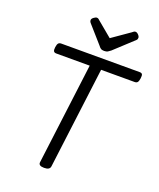

<svg xmlns="http://www.w3.org/2000/svg" viewBox="-201 -1259 1151 1393"><g transform="rotate(20 375.0 -562.5)"><path d="M312 15Q268 15 271 -13L370 -795H112Q97 -795 91.5 -804Q86 -813 89 -835Q92 -858 99.5 -866.5Q107 -875 122 -875H727Q742 -875 747 -866.5Q752 -858 749 -835Q746 -813 739 -804Q732 -795 717 -795H458L359 -13Q357 1 345.5 8Q334 15 312 15ZM599 -1140Q610 -1140 621.5 -1128Q633 -1116 633 -1105Q633 -1100 631.5 -1095.5Q630 -1091 625 -1086L480 -952Q470 -944 459.5 -937.5Q449 -931 431 -931Q414 -931 404.5 -938Q395 -945 389 -954L270 -1089Q265 -1096 264 -1100.5Q263 -1105 263 -1108Q263 -1119 277 -1129.5Q291 -1140 300 -1140Q309 -1140 314 -1135.5Q319 -1131 325 -1126L438 -1032L573 -1126Q580 -1131 585.5 -1135.5Q591 -1140 599 -1140Z"/></g></svg>

Font: Playwrite GB S
Style: Italic
Weight: 400
Italic angle: -7°
Designer: Veronika Burian, José Scaglione
Foundry: TypeTogether
Version: Version 1.000